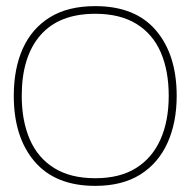

<svg xmlns="http://www.w3.org/2000/svg" viewBox="-20 -593 637 627"><path d="M291 14Q161 14 93 -65.5Q25 -145 25 -280Q25 -369 54.5 -434.5Q84 -500 143 -536.5Q202 -573 291 -573Q422 -573 489.5 -493.5Q557 -414 557 -280Q557 -193 527 -126.5Q497 -60 438 -23Q379 14 291 14ZM291 -11Q371 -11 424 -44Q477 -77 504 -137.5Q531 -198 531 -280Q531 -362 505 -422Q479 -482 425.5 -515Q372 -548 291 -548Q173 -548 112 -478Q51 -408 51 -280Q51 -199 77 -138.5Q103 -78 156.5 -44.5Q210 -11 291 -11Z"/></svg>

Font: Darker Grotesque Light Light
Style: Regular
Weight: 300
Version: Version 1.000;gftools[0.9.28]